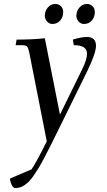

<svg xmlns="http://www.w3.org/2000/svg" viewBox="-20 -637 534 960"><path d="M29.8 255.9 137.2 210Q155.8 186 213.9 69.8L127 -371.1Q122.1 -396 116 -403.6Q109.9 -411.1 88.9 -411.1H58.1L63 -439Q144.5 -439 204.1 -445.8L279.8 -64L391.1 -291Q415 -338.9 415 -369.1Q415 -411.1 349.1 -411.1L344.2 -439Q384.8 -452.1 416 -452.1Q436.5 -452.1 448.2 -441.2Q460 -430.2 460 -408.2Q460 -370.6 415 -278.8L275.9 3.9Q252.4 51.8 236.6 83.5Q220.7 115.2 203.6 147.9Q186.5 180.7 174.6 200.4Q162.6 220.2 149.2 239.7Q135.7 259.3 125.2 269.8Q114.7 280.3 102.8 288.6Q90.8 296.9 79.6 300Q68.4 303.2 55.2 303.2Q46.4 303.2 38.8 287.8Q31.2 272.5 29.8 255.9ZM204.1 -558.1Q204.1 -582 219.2 -599.6Q234.4 -617.2 256.8 -617.2Q272.9 -617.2 284.4 -606.2Q295.9 -595.2 295.9 -576.2Q295.9 -551.3 280.8 -534.2Q265.6 -517.1 242.2 -517.1Q226.1 -517.1 215.1 -529.8Q204.1 -542.5 204.1 -558.1ZM361.8 -558.1Q361.8 -581.5 377.2 -599.4Q392.6 -617.2 415 -617.2Q431.2 -617.2 442.6 -606.2Q454.1 -595.2 454.1 -576.2Q454.1 -551.3 439 -534.2Q423.8 -517.1 399.9 -517.1Q383.8 -517.1 372.8 -529.8Q361.8 -542.5 361.8 -558.1Z"/></svg>

Font: Dihjauti
Style: Bold Italic
Weight: 700
Italic angle: -9°
Designer: T. Christopher White
Version: Version 3.0.0